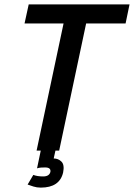

<svg xmlns="http://www.w3.org/2000/svg" viewBox="-20 -687 611 876"><path d="M250 0H147L270 -580H92L111 -667H571L553 -580H373ZM186 77Q179 77 168.5 77.5Q158 78 149 81L166 0H233L225 36Q246 36 260.5 50.5Q275 65 268 100Q252 169 166 169Q148 169 132.5 164Q117 159 106 155L132 111Q150 118 177 118Q205 118 210 97Q213 77 186 77Z"/></svg>

Font: Epunda Sans Medium
Style: Italic
Weight: 500
Italic angle: -12.0243°
Designer: Simon Atzbach
Foundry: typofactur
Version: Version 2.204; ttfautohint (v1.8.4.7-5d5b)